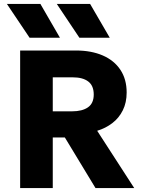

<svg xmlns="http://www.w3.org/2000/svg" viewBox="-20 -957 727 977"><path d="M82.5 0V-700H366.5Q444.5 -700 502.8 -674.8Q561 -649.5 592.8 -601.5Q624.5 -553.5 624.5 -486.5Q624.5 -435 605 -395.8Q585.5 -356.5 551.5 -330.5Q517.5 -304.5 474.5 -291.5L663 0H466L310 -257.5H248.5V0ZM248.5 -390.5H346.5Q398.5 -390.5 427.8 -411Q457 -431.5 457 -476Q457 -521 429.2 -542.2Q401.5 -563.5 350 -563.5H248.5ZM538.5 -765H384L269 -937H438.5ZM285 -765H130.5L15 -937H185.5Z"/></svg>

Font: Geologica Roman
Style: Bold
Weight: 700
Designer: Sindre Bremnes, Frode Helland
Foundry: Monokrom Skriftforlag AS
Version: Version 1.010;gftools[0.9.28]